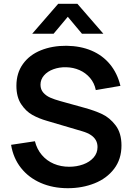

<svg xmlns="http://www.w3.org/2000/svg" viewBox="-20 -975 698 1010"><path d="M149.4 -797.5 286.1 -955H387.1L523.8 -797.5H411.2L336.6 -886.7L261.9 -797.5ZM336.5 15Q258.2 15 194.5 -12.7Q130.8 -40.4 90.2 -91.9Q49.7 -143.3 38.3 -213.2L163.7 -232Q174.2 -190.1 200.1 -159.7Q226 -129.2 263.1 -113.5Q300.2 -97.8 344 -97.8Q383.2 -97.8 417.3 -110.1Q451.4 -122.4 472.2 -146Q493 -169.6 493 -201.3Q493 -221.7 484.3 -237.2Q475.6 -252.8 458.3 -264.5Q441 -276.2 412.8 -284.5L227 -339.3Q184.3 -351.5 150.2 -370.5Q116.2 -389.5 91.2 -427.2Q66.3 -465 66.3 -523.5Q66.3 -590.9 100.9 -638.7Q135.4 -686.5 195.2 -710.5Q254.9 -734.6 329.7 -734.2Q403.4 -733.3 461.6 -708.6Q519.8 -683.8 558.6 -636.8Q597.4 -589.7 613.5 -523.3L484 -501.2Q476.6 -538.2 453.7 -565Q430.8 -591.9 398.2 -606.2Q365.7 -620.5 328 -621.3Q292.1 -622.2 260.9 -610.8Q229.8 -599.5 211.4 -578.1Q193 -556.8 193 -529.5Q193 -504.5 207.8 -487.7Q222.7 -470.8 244.8 -461.2Q266.8 -451.6 297 -443.3L426 -407.5Q477.2 -393.5 517.2 -374.8Q557.3 -356 588.2 -315.5Q619 -275.1 619 -209.7Q619 -137.8 580.3 -87Q541.7 -36.2 477.2 -10.6Q412.8 15 336.5 15Z"/></svg>

Font: Manrope
Style: Regular
Weight: 400
Designer: Mikhail Sharanda
Foundry: Mikhail Sharanda
Version: Version 4.503